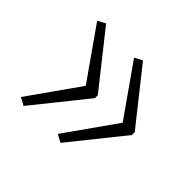

<svg xmlns="http://www.w3.org/2000/svg" viewBox="-99 -579 607 607"><g transform="rotate(45 205.0 -275.5)"><path d="M372 -268 230 -91 204 -105 324 -275 204 -446 230 -460 372 -281ZM207 -268 65 -91 39 -105 159 -275 39 -446 65 -460 207 -281Z"/></g></svg>

Font: Noto Sans Arabic UI XCn XLt
Style: Regular
Weight: 200
Width: 2
Designer: Monotype Design Team, Nadine Chahine and Nizar Qandah
Foundry: Monotype Imaging Inc.
Version: Version 2.010; ttfautohint (v1.8.4.7-5d5b)